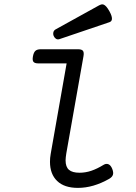

<svg xmlns="http://www.w3.org/2000/svg" viewBox="-20 -872 640 902"><path d="M444.3 -846.2Q450.7 -849.6 456.3 -851.1Q461.9 -852.5 467.5 -850.1Q473.1 -847.7 479.5 -840.6Q485.8 -833.5 493.7 -819.8Q501 -806.6 503.7 -797.6Q506.3 -788.6 505.9 -782.5Q505.4 -776.4 502 -772.7Q498.5 -769 493.7 -767.6L258.8 -688Q249.5 -685.1 242.4 -690.2Q235.4 -695.3 231.9 -703.6Q228.5 -711.9 230.7 -720.5Q232.9 -729 241.2 -733.9ZM492.7 -31.7Q418 10.7 346.2 10.7Q282.2 10.7 248.5 -21.7Q214.8 -54.2 214.8 -111.8Q214.8 -120.6 215.6 -130.4Q216.3 -140.1 218.3 -149.9L293 -574.2H159.7Q143.1 -574.2 137.2 -581.5Q131.3 -588.9 134.8 -607.4Q138.2 -626 146.5 -633.3Q154.8 -640.6 171.4 -640.6H347.2Q363.8 -640.6 369.6 -633.3Q375.5 -626 372.1 -607.4L291.5 -151.4Q290 -142.1 289.1 -134Q288.1 -126 288.1 -118.7Q288.1 -87.9 304 -74.2Q319.8 -60.5 353.5 -60.5Q381.8 -60.5 409.2 -69.8Q436.5 -79.1 466.8 -97.7Q479 -105 489.7 -100.3Q500.5 -95.7 507.3 -78.6Q514.2 -61 510.3 -50.3Q506.3 -39.6 492.7 -31.7Z"/></svg>

Font: Courier Prime
Style: Italic
Weight: 400
Monospace: yes
Designer: Alan Dague-Greene
Foundry: Quote-Unquote Apps
Version: Version 1.202